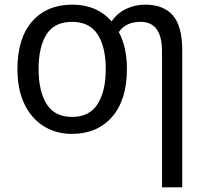

<svg xmlns="http://www.w3.org/2000/svg" viewBox="-20 -566 885 826"><path d="M526 -269Q526 -136 462 -63Q398 10 289 10Q222 10 169 -22.5Q116 -55 85.5 -117.5Q55 -180 55 -269Q55 -402 118.5 -474Q182 -546 291 -546Q397 -546 460 -474Q486 -511 524 -528.5Q562 -546 604 -546Q684 -546 724 -499.5Q764 -453 764 -349V240H677V-345Q677 -472 585 -472Q521 -472 491 -428Q526 -364 526 -269ZM146 -269Q146 -174 180.5 -118.5Q215 -63 290 -63Q365 -63 400 -118.5Q435 -174 435 -269Q435 -364 400 -418Q365 -472 290 -472Q214 -472 180 -418Q146 -364 146 -269Z"/></svg>

Font: Noto Sans Living
Style: Regular
Weight: 400
Designer: Monotype Design Team
Foundry: Monotype Imaging Inc.
Version: Version 2.013; ttfautohint (v1.8.4.7-5d5b)